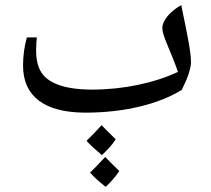

<svg xmlns="http://www.w3.org/2000/svg" viewBox="-20 -575 823 750"><path d="M314 -135C467 -135 602 -169 690 -224C712 -267 726 -307 726 -333C726 -372 712 -439 688 -555C643 -530 614 -494 614 -465C614 -452 621 -430 634 -399C650 -361 666 -322 675 -294C583 -251 462 -225 340 -225C288 -225 245 -231 213 -242C149 -264 121 -302 121 -380C121 -395 123 -424 124 -429H85C75 -393 70 -357 70 -319C70 -197 156 -135 314 -135ZM378 31C401 9 420 -11 432 -31C403 -59 385 -77 377 -86C355 -62 336 -42 318 -25C331 -10 351 8 378 31ZM393 155C416 133 434 112 446 93C421 69 403 51 391 38C363 68 344 88 332 99C345 115 365 133 393 155Z"/></svg>

Font: Noto Naskh Arabic UI Medium
Style: Regular
Weight: 500
Designer: Monotype Design Team, David Williams, Mohamad Dakak and Nizar Qandah
Foundry: Monotype Imaging Inc.
Version: Version 2.014